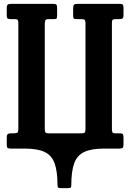

<svg xmlns="http://www.w3.org/2000/svg" viewBox="-20 -770 674 995"><path d="M212 -106.5Q212 -91 214.8 -85Q217.5 -79 233.5 -79H403.5Q416 -79 419.5 -83.8Q423 -88.5 423 -102V-649.5Q423 -661 419.5 -666Q416 -671 404 -671H375.5Q365 -671 362 -674.5Q359 -678 359 -689V-724.5Q359 -741 363.2 -745.5Q367.5 -750 384 -750H600Q612 -750 616 -746.2Q620 -742.5 620 -729.5V-693Q620 -679.5 616.2 -675.2Q612.5 -671 599.5 -671H580.5Q568.5 -671 564.2 -667.8Q560 -664.5 560 -652.5V-98.5Q560 -86.5 564 -82.8Q568 -79 579.5 -79H602.5Q615 -79 617.5 -73.2Q620 -67.5 620 -54.5V-20.5Q620 -8.5 615.5 -4.2Q611 0 600 0H519Q453.5 0 416.5 17.5Q379.5 35 364.5 76.5Q349.5 118 349.5 189.5Q349.5 200.5 344.8 202.8Q340 205 328.5 205H298.5Q287.5 205 282.8 202.8Q278 200.5 278 189.5Q278 118 263 76.5Q248 35 211.2 17.5Q174.5 0 108.5 0H35Q23 0 19 -4Q15 -8 15 -20.5V-60.5Q15 -79 34.5 -79H47.5Q64 -79 69.5 -82.2Q75 -85.5 75 -102V-652.5Q75 -663 71.2 -667Q67.5 -671 56.5 -671H35Q25 -671 20 -674Q15 -677 15 -688V-727.5Q15 -743 20.5 -746.5Q26 -750 40.5 -750H256Q269.5 -750 272.8 -745.5Q276 -741 276 -727.5V-690Q276 -679.5 273.8 -675.2Q271.5 -671 261.5 -671H233Q218 -671 215 -664.8Q212 -658.5 212 -644.5Z"/></svg>

Font: Besley* Condensed Semi
Style: Regular
Weight: 600
Width: 3
Designer: Owen Earl
Foundry: indestructible type*
Version: Version 3.000; ttfautohint (v1.8.3)